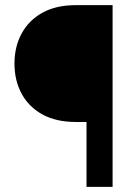

<svg xmlns="http://www.w3.org/2000/svg" viewBox="-20 -731 529 751"><path d="M420.4 0H318.4V-253.9H276.9Q199.2 -253.9 145.8 -283.4Q92.3 -313 64.5 -364.7Q36.6 -416.5 36.6 -482.4Q36.6 -547.9 64.5 -599.6Q92.3 -651.4 145.8 -681.2Q199.2 -710.9 276.9 -710.9H420.4Z"/></svg>

Font: Vazirmatn RD UI SemiBold
Style: Regular
Weight: 600
Designer: Saber Rastikerdar
Foundry: Saber Rastikerdar
Version: Version 33.003